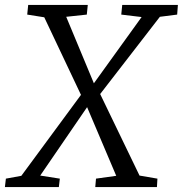

<svg xmlns="http://www.w3.org/2000/svg" viewBox="-51 -763 746 783"><path d="M-31 0 -27 -34.5 36 -46 279.5 -376.5 332 -423.5 526.5 -693.5 443.5 -703.5 447.5 -743H674.5L671.5 -703.5L601 -694.5L357.5 -379.5L304.5 -326.5L113 -47L193 -34.5L189 0ZM337.5 0 340.5 -34.5 423 -46 304 -326.5 279.5 -375.5 129.5 -692.5 60 -703.5 64 -743H307L303 -703.5L219 -694.5L332 -423L357.5 -379.5L518 -47L591 -34.5L589 0Z"/></svg>

Font: Merriweather 20pt Light
Style: Italic
Weight: 300
Italic angle: -7.8°
Version: Version 2.101